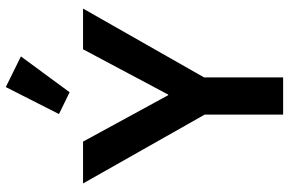

<svg xmlns="http://www.w3.org/2000/svg" viewBox="-189 -819 1008 670"><g transform="rotate(-90 315.0 -484.0)"><path d="M328.1 -745.1 252 -782.2 346.2 -967.8 453.1 -915ZM250 0V-273.9L9.8 -698.2H155.8L317.9 -400.9H319.8L478 -698.2H620.1L379.9 -275.9V0Z"/></g></svg>

Font: Anuphan SemiBold
Style: Bold
Weight: 600
Designer: Mike Abbink, Paul van der Laan, Pieter van Rosmalen, Mint Tantisuwanna
Foundry: Bold Monday; Cadson Demak
Version: Version 3.002;hotconv 1.0.109;makeotfexe 2.5.65596